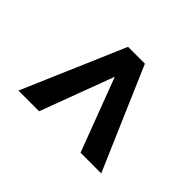

<svg xmlns="http://www.w3.org/2000/svg" viewBox="-113 -683 747 747"><g transform="rotate(-45 260.0 -310.0)"><path d="M61.5 -195.8 364.7 -310.5 61.5 -423.8V-537.6L483.4 -356.4V-263.7L61.5 -82Z"/></g></svg>

Font: Vazirmatn RD UI FD Medium
Style: Regular
Weight: 500
Designer: Saber Rastikerdar
Foundry: Saber Rastikerdar
Version: Version 33.003